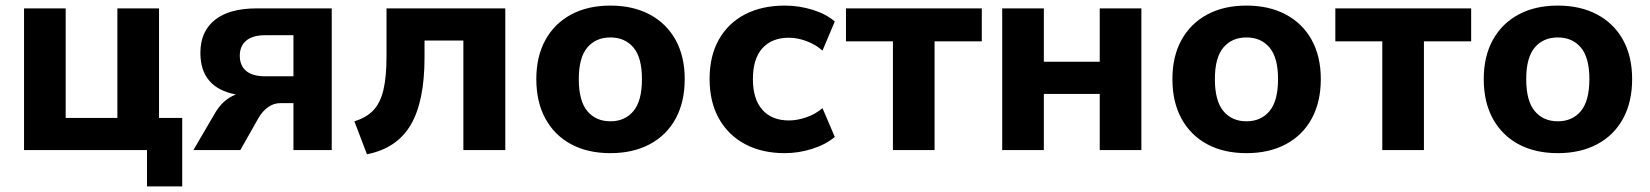

<svg xmlns="http://www.w3.org/2000/svg" viewBox="-20 -537 5904 687"><path d="M506 130V0H66V-507H215V-115H400V-507H549V-115H632V130Z M672 0 748 -130Q777 -181 824 -199Q697 -223 697 -348Q697 -424 748.5 -465.5Q800 -507 899 -507H1167V0H1030V-168H984Q959 -168 939 -153.5Q919 -139 905 -115L840 0ZM929 -264H1030V-411H929Q884 -411 861 -391.5Q838 -372 838 -338Q838 -302 861 -283Q884 -264 929 -264Z M1293 15 1248 -103Q1291 -116 1316 -142.5Q1341 -169 1352 -215.5Q1363 -262 1363 -336V-507H1788V0H1638V-392H1499V-331Q1499 -174 1449.5 -90Q1400 -6 1293 15Z M2164 11Q2083 11 2023.5 -21Q1964 -53 1931.5 -112.5Q1899 -172 1899 -254Q1899 -335 1931.5 -394Q1964 -453 2023.5 -485Q2083 -517 2164 -517Q2245 -517 2305 -485Q2365 -453 2397.5 -394Q2430 -335 2430 -254Q2430 -172 2397.5 -112.5Q2365 -53 2305 -21Q2245 11 2164 11ZM2164 -103Q2216 -103 2246.5 -139.5Q2277 -176 2277 -254Q2277 -331 2246.5 -367Q2216 -403 2164 -403Q2112 -403 2081.5 -367Q2051 -331 2051 -254Q2051 -176 2081.5 -139.5Q2112 -103 2164 -103Z M2788 11Q2707 11 2646.5 -21Q2586 -53 2552.5 -112.5Q2519 -172 2519 -255Q2519 -337 2552.5 -396Q2586 -455 2646.5 -486Q2707 -517 2788 -517Q2839 -517 2887.5 -502Q2936 -487 2967 -460L2923 -356Q2898 -378 2865.5 -390Q2833 -402 2803 -402Q2742 -402 2708 -364.5Q2674 -327 2674 -254Q2674 -182 2708 -144Q2742 -106 2803 -106Q2832 -106 2864.5 -117Q2897 -128 2923 -150L2967 -47Q2935 -20 2886.5 -4.5Q2838 11 2788 11Z M3175 0V-389H3007V-507H3493V-389H3324V0Z M3566 0V-507H3715V-316H3915V-507H4064V0H3915V-201H3715V0Z M4440 11Q4359 11 4299.5 -21Q4240 -53 4207.5 -112.5Q4175 -172 4175 -254Q4175 -335 4207.5 -394Q4240 -453 4299.5 -485Q4359 -517 4440 -517Q4521 -517 4581 -485Q4641 -453 4673.5 -394Q4706 -335 4706 -254Q4706 -172 4673.5 -112.5Q4641 -53 4581 -21Q4521 11 4440 11ZM4440 -103Q4492 -103 4522.5 -139.5Q4553 -176 4553 -254Q4553 -331 4522.5 -367Q4492 -403 4440 -403Q4388 -403 4357.5 -367Q4327 -331 4327 -254Q4327 -176 4357.5 -139.5Q4388 -103 4440 -103Z M4926 0V-389H4758V-507H5244V-389H5075V0Z M5554 11Q5473 11 5413.5 -21Q5354 -53 5321.5 -112.5Q5289 -172 5289 -254Q5289 -335 5321.5 -394Q5354 -453 5413.5 -485Q5473 -517 5554 -517Q5635 -517 5695 -485Q5755 -453 5787.5 -394Q5820 -335 5820 -254Q5820 -172 5787.5 -112.5Q5755 -53 5695 -21Q5635 11 5554 11ZM5554 -103Q5606 -103 5636.5 -139.5Q5667 -176 5667 -254Q5667 -331 5636.5 -367Q5606 -403 5554 -403Q5502 -403 5471.5 -367Q5441 -331 5441 -254Q5441 -176 5471.5 -139.5Q5502 -103 5554 -103Z"/></svg>

Font: Mulish ExtraBold
Style: Regular
Weight: 800
Designer: Vernon Adams
Foundry: Vernon Adams
Version: Version 3.603; ttfautohint (v1.8.3)